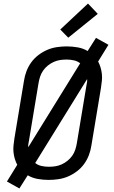

<svg xmlns="http://www.w3.org/2000/svg" viewBox="-20 -1004 640 1080"><path d="M89 56 19 17 77 -77Q69 -92 63.5 -110Q58 -128 56 -147Q54 -166 56 -185.5Q58 -205 61 -225L115 -550Q119 -577 129 -603.5Q139 -630 156 -653.5Q173 -677 197 -695Q221 -713 247 -724Q273 -735 301 -739Q329 -743 355 -743Q387 -743 417.5 -737.5Q448 -732 473 -717L520 -791L590 -752L532 -658Q540 -643 545.5 -625Q551 -607 553 -588Q555 -569 553 -549.5Q551 -530 548 -510L494 -185Q490 -158 480 -131.5Q470 -105 453 -81.5Q436 -58 412 -40Q388 -22 362 -11Q336 0 308 4Q280 8 254 8Q222 8 191.5 2.5Q161 -3 136 -18ZM139 -176 431 -648Q416 -660 396 -664.5Q376 -669 355 -669Q337 -669 319 -666.5Q301 -664 283 -656Q265 -648 249.5 -635.5Q234 -623 223 -607.5Q212 -592 206 -574Q200 -556 197 -538L143 -213Q141 -203 139.5 -194Q138 -185 139 -176ZM254 -66Q272 -66 290 -68.5Q308 -71 326 -79Q344 -87 359.5 -99.5Q375 -112 386 -127.5Q397 -143 403 -161Q409 -179 412 -197L466 -522Q468 -532 469.5 -541Q471 -550 470 -559L178 -87Q193 -75 213 -70.5Q233 -66 254 -66ZM364 -792 319 -838 475 -984 530 -926Z"/></svg>

Font: Iosevka Extended Oblique
Style: Regular
Weight: 400
Width: 7
Italic angle: -9°
Monospace: yes
Designer: Belleve Invis
Foundry: Belleve Invis
Version: Version 32.0.1; ttfautohint (v1.8.4)